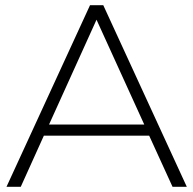

<svg xmlns="http://www.w3.org/2000/svg" viewBox="-20 -720 745 740"><path d="M555 -197H149L60 0H5L327 -700H378L700 0H645ZM536 -240 352 -644 169 -240Z"/></svg>

Font: Idrija Light
Style: Regular
Weight: 300
Designer: Julieta Ulanovsky
Foundry: Julieta Ulanovsky
Version: Version 7.200